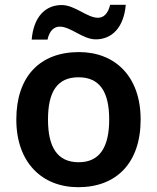

<svg xmlns="http://www.w3.org/2000/svg" viewBox="-20 -770 654 800"><path d="M112 -605H178C186 -642 205 -659 229 -659C275 -659 325 -606 379 -606C446 -606 496 -655 504 -750H439C430 -713 412 -696 388 -696C343 -696 292 -749 237 -749C170 -749 120 -701 112 -605ZM566 -272C566 -452 459 -553 309 -553C147 -553 48 -452 48 -272C48 -92 156 10 306 10C466 10 566 -92 566 -272ZM180 -272C180 -387 218 -448 307 -448C396 -448 435 -387 435 -272C435 -158 396 -94 308 -94C218 -94 180 -158 180 -272Z"/></svg>

Font: Noto Kufi Arabic SemiBold
Style: Regular
Weight: 600
Designer: Monotype Design Team, David Williams, Khaled Hosny
Foundry: Google LLC
Version: Version 2.109